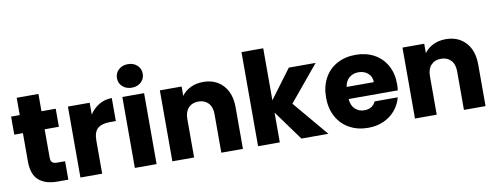

<svg xmlns="http://www.w3.org/2000/svg" viewBox="-65 -1140 3841 1487"><g transform="rotate(-10 1855.5 -396.5)"><path d="M373 -145V0H286Q193 0 141 -45.5Q89 -91 89 -194V-416H21V-558H89V-694H260V-558H372V-416H260V-192Q260 -167 272 -156Q284 -145 312 -145Z M639 -465Q669 -511 714 -537.5Q759 -564 814 -564V-383H767Q703 -383 671 -355.5Q639 -328 639 -259V0H468V-558H639Z M982 -616Q937 -616 908.5 -642.5Q880 -669 880 -708Q880 -748 908.5 -774.5Q937 -801 982 -801Q1026 -801 1054.5 -774.5Q1083 -748 1083 -708Q1083 -669 1054.5 -642.5Q1026 -616 982 -616ZM1067 -558V0H896V-558Z M1531 -564Q1629 -564 1687.5 -500.5Q1746 -437 1746 -326V0H1576V-303Q1576 -359 1547 -390Q1518 -421 1469 -421Q1420 -421 1391 -390Q1362 -359 1362 -303V0H1191V-558H1362V-484Q1388 -521 1432 -542.5Q1476 -564 1531 -564Z M2206 0 2036 -234V0H1865V-740H2036V-331L2205 -558H2416L2184 -278L2418 0Z M3009 -288Q3009 -264 3006 -238H2619Q2623 -186 2652.5 -158.5Q2682 -131 2725 -131Q2789 -131 2814 -185H2996Q2982 -130 2945.5 -86Q2909 -42 2854 -17Q2799 8 2731 8Q2649 8 2585 -27Q2521 -62 2485 -127Q2449 -192 2449 -279Q2449 -366 2484.5 -431Q2520 -496 2584 -531Q2648 -566 2731 -566Q2812 -566 2875 -532Q2938 -498 2973.5 -435Q3009 -372 3009 -288ZM2834 -333Q2834 -377 2804 -403Q2774 -429 2729 -429Q2686 -429 2656.5 -404Q2627 -379 2620 -333Z M3439 -564Q3537 -564 3595.5 -500.5Q3654 -437 3654 -326V0H3484V-303Q3484 -359 3455 -390Q3426 -421 3377 -421Q3328 -421 3299 -390Q3270 -359 3270 -303V0H3099V-558H3270V-484Q3296 -521 3340 -542.5Q3384 -564 3439 -564Z"/></g></svg>

Font: Fz Poppins
Style: Bold
Weight: 700
Designer: Ninad Kale (Devanagari), Jonny Pinhorn (Latin)
Foundry: Indian Type Foundry
Version: Vit hóa bi Vntype.Com & FontZin.Com